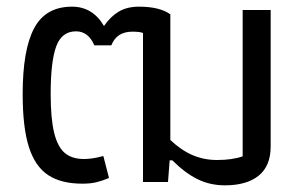

<svg xmlns="http://www.w3.org/2000/svg" viewBox="-20 -546 906 576"><path d="M497 -65H489L484 0H409V-447Q400 -451 377 -451Q330 -451 314 -410H263Q245 -452 208 -452Q165 -452 148.5 -406.5Q132 -361 132 -264Q132 -190 142.5 -147.5Q153 -105 174.5 -87Q196 -69 232 -69Q258 -69 290 -78L307 -12Q288 -4 270 0.5Q252 5 227 5Q163 5 124 -21Q85 -47 66.5 -105.5Q48 -164 48 -264Q48 -397 82.5 -461.5Q117 -526 196 -526Q258 -526 292 -468Q311 -496 336 -511Q361 -526 397 -526Q459 -526 491 -503V-126Q524 -95 558 -80.5Q592 -66 631 -66Q677 -66 708 -77V-516H792V-107Q792 -48 756 -19Q720 10 655 10Q610 10 572.5 -8.5Q535 -27 497 -65Z"/></svg>

Font: Athiti Medium
Style: Regular
Weight: 500
Designer: CadsonDemak Team
Foundry: CadsonDemak
Version: Version 1.032